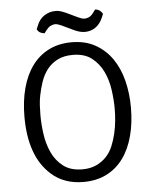

<svg xmlns="http://www.w3.org/2000/svg" viewBox="-58 -907 770 968"><g transform="rotate(-5 326.5 -423.5)"><path d="M146 -443Q141 -419 139.5 -393.5Q138 -368 138 -342Q138 -297 145 -246.5Q152 -196 172 -152.5Q192 -109 229 -80.5Q266 -52 326 -52Q366 -52 396 -66Q426 -80 447 -102.5Q468 -125 480.5 -155Q493 -185 500.5 -217.5Q508 -250 511 -282Q514 -314 514 -342Q514 -386 507 -437Q500 -488 479.5 -531Q459 -574 422.5 -602.5Q386 -631 326 -631Q281 -631 249 -614.5Q217 -598 196.5 -571.5Q176 -545 164.5 -511.5Q153 -478 146 -443ZM163 -46Q57 -140 57 -341Q57 -420 74.5 -485.5Q92 -551 126 -597.5Q160 -644 210.5 -669.5Q261 -695 326 -695Q395 -695 446 -666.5Q497 -638 530.5 -589.5Q564 -541 580 -477Q596 -413 596 -342Q596 -263 578.5 -197.5Q561 -132 527 -85.5Q493 -39 442.5 -13.5Q392 12 326 12Q227 12 163 -46ZM344 -755 283 -784Q274 -788 266 -790.5Q258 -793 250 -793Q240 -792 229 -787Q218 -782 207 -768L195 -752Q168 -754 157 -775L165 -795Q178 -827 203.5 -843Q229 -859 257 -859Q270 -860 283 -856Q296 -852 310 -846L371 -817Q379 -813 387 -810.5Q395 -808 403 -808Q413 -808 424.5 -813Q436 -818 447 -833L459 -849Q483 -848 497 -824L489 -805Q475 -773 451.5 -757Q428 -741 398 -741Q374 -741 344 -755Z"/></g></svg>

Font: Signika
Style: Light
Weight: 300
Designer: Anna Giedrys
Foundry: Anna Giedrys
Version: Version 1.001